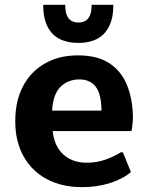

<svg xmlns="http://www.w3.org/2000/svg" viewBox="-20 -769 620 799"><path d="M321.3 9.8Q237.8 9.8 175.3 -23.4Q112.8 -56.6 78.1 -118.4Q43.5 -180.2 43.5 -264.2Q43.5 -349.6 76.2 -410.9Q108.9 -472.2 167.7 -505.4Q226.6 -538.6 304.2 -538.6Q384.3 -538.6 433.8 -506.6Q483.4 -474.6 507.3 -417.7Q531.2 -360.8 533.2 -285.6Q533.2 -270 531.7 -256.6Q530.3 -243.2 529.1 -234.4Q527.8 -225.6 527.3 -223.6H199.2Q203.6 -180.7 222.4 -151.4Q241.2 -122.1 271.5 -106.9Q301.8 -91.8 339.4 -91.8Q380.9 -91.8 416.5 -104Q452.1 -116.2 482.9 -135.3H491.2L524.9 -53.2Q493.7 -25.4 439.7 -7.8Q385.7 9.8 321.3 9.8ZM196.8 -308.6H402.3Q401.9 -377.4 378.4 -408Q355 -438.5 310.1 -438.5Q263.7 -438.5 232.2 -408Q200.7 -377.4 196.8 -308.6ZM306.2 -590.3Q260.7 -590.3 228 -606.9Q195.3 -623.5 177.5 -658.9Q159.7 -694.3 159.7 -749H251.5Q251.5 -721.2 258.5 -704.8Q265.6 -688.5 277.8 -681.9Q290 -675.3 306.2 -675.3Q321.8 -675.3 334.5 -681.9Q347.2 -688.5 354.2 -704.8Q361.3 -721.2 361.3 -749H451.7Q451.7 -694.3 433.8 -658.9Q416 -623.5 383.5 -606.9Q351.1 -590.3 306.2 -590.3Z"/></svg>

Font: Comme
Style: Bold
Weight: 700
Version: Version 1.000;gftools[0.9.27]